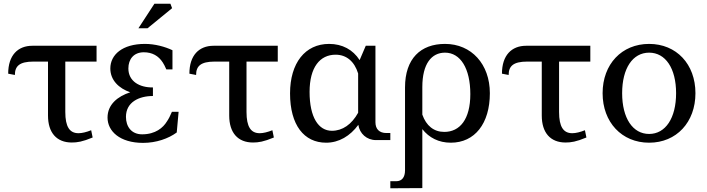

<svg xmlns="http://www.w3.org/2000/svg" viewBox="-20 -752 3800 1032"><path d="M331 -150V-421H499V-506H154C76 -506 24 -455 24 -356L60 -349C60 -396 84 -421 160 -421H238V-131C238 -39 284 14 366 14C395 14 423 10 478 -13L470 -52C445 -42 421 -36 402 -36C354 -36 331 -71 331 -150Z M558 -120C558 -47 624 16 749 16C820 16 885 -7 930 -40L940 -151H904C895 -129 886 -112 877 -99C857 -66 816 -30 744 -30C686 -30 657 -72 657 -124C657 -203 727 -236 802 -236V-282C730 -281 670 -315 670 -384C670 -434 699 -471 753 -471C798 -471 832 -452 855 -416C859 -411 868 -393 874 -379H907V-482C867 -501 813 -516 759 -516C638 -516 573 -458 573 -384C573 -321 619 -277 680 -256C612 -234 558 -190 558 -120ZM724 -600H773L905 -708L896 -732H810Z M1305 -150V-421H1473V-506H1128C1050 -506 998 -455 998 -356L1034 -349C1034 -396 1058 -421 1134 -421H1212V-131C1212 -39 1258 14 1340 14C1369 14 1397 10 1452 -13L1444 -52C1419 -42 1395 -36 1376 -36C1328 -36 1305 -71 1305 -150Z M1539 -250C1539 -80 1614 15 1733 15C1802 15 1862 -21 1906 -81C1913 -34 1951 1 2001 1H2078V-37H2057C2019 -37 1998 -58 1998 -95V-506H1946L1913 -429C1877 -485 1820 -516 1749 -516C1620 -516 1539 -413 1539 -250ZM1644 -258C1644 -391 1700 -458 1784 -458C1842 -458 1885 -422 1905 -357V-146C1870 -83 1821 -49 1764 -49C1692 -49 1644 -121 1644 -258Z M2157 -282V164C2157 201 2140 222 2110 222H2078V260L2250 259V-58C2286 -12 2338 15 2403 15C2532 15 2613 -88 2613 -251C2613 -407 2514 -516 2372 -516C2241 -516 2157 -437 2157 -282ZM2250 -136V-284C2250 -410 2300 -469 2372 -469C2455 -469 2508 -384 2508 -246C2508 -111 2452 -43 2368 -43C2312 -43 2271 -76 2250 -136Z M2985 -150V-421H3153V-506H2808C2730 -506 2678 -455 2678 -356L2714 -349C2714 -396 2738 -421 2814 -421H2892V-131C2892 -39 2938 14 3020 14C3049 14 3077 10 3132 -13L3124 -52C3099 -42 3075 -36 3056 -36C3008 -36 2985 -71 2985 -150Z M3469 -32C3381 -32 3324 -117 3324 -251C3324 -385 3381 -469 3469 -469C3557 -469 3614 -385 3614 -251C3614 -117 3557 -32 3469 -32ZM3219 -251C3219 -95 3322 15 3469 15C3616 15 3718 -95 3718 -251C3718 -407 3616 -516 3469 -516C3322 -516 3219 -407 3219 -251Z"/></svg>

Font: LT Superior Serif Medium
Style: Regular
Weight: 500
Designer: Daniel Lyons
Foundry: LyonsType
Version: Version 2.120;FEAKit 1.0